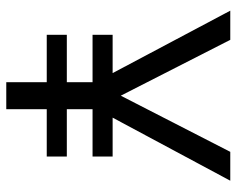

<svg xmlns="http://www.w3.org/2000/svg" viewBox="-91 -663 754 612"><g transform="rotate(90 286.0 -357.0)"><path d="M285 -365 464 -714H556L355 -339H479V-275H328V-193H479V-129H328V0H242V-129H91V-193H242V-275H91V-339H213L14 -714H107Z"/></g></svg>

Font: Noto Sans Ol Chiki
Style: Regular
Weight: 400
Designer: Monotype Design Team, Lewis McGuffie
Foundry: Monotype Imaging Inc.
Version: Version 2.003